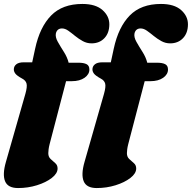

<svg xmlns="http://www.w3.org/2000/svg" viewBox="-35 -740 972 972"><path d="M35 -388.5Q35 -404.5 47.5 -414.5Q60 -424.5 84.5 -424.5H128L143 -494Q166.5 -603 223.8 -661.5Q281 -720 382 -720Q449 -720 483.8 -689.2Q518.5 -658.5 518.5 -617Q518.5 -573 493.5 -546.8Q468.5 -520.5 428.5 -520.5Q404.5 -520.5 383.8 -532Q363 -543.5 345 -558.2Q327 -573 310.8 -584.5Q294.5 -596 279 -596Q254.5 -596 248 -571.5Q244 -552.5 257.5 -528.5Q271 -504.5 288.2 -477.5Q305.5 -450.5 312.5 -422.5H362Q388.5 -422.5 403 -415.2Q417.5 -408 417.5 -388Q417.5 -363.5 393 -346.2Q368.5 -329 328.5 -329H299.5L216.5 -11.5Q212.5 4 211 15.8Q209.5 27.5 209.5 35.5Q209.5 54 221.2 65Q233 76 244.8 86Q256.5 96 256.5 113Q256.5 138 227.2 160.8Q198 183.5 152.2 197.8Q106.5 212 56.5 212Q5 212 -9.2 177.8Q-23.5 143.5 -5 79.5L93.5 -265Q103.5 -300.5 99.5 -316.5Q95.5 -332.5 77.5 -342Q51 -356.5 43 -367Q35 -377.5 35 -388.5ZM433 -388.5Q433 -404.5 445.5 -414.5Q458 -424.5 482.5 -424.5H526L541 -494Q564.5 -603 621.8 -661.5Q679 -720 780 -720Q847 -720 881.8 -689.2Q916.5 -658.5 916.5 -617Q916.5 -573 891.5 -546.8Q866.5 -520.5 826.5 -520.5Q802.5 -520.5 781.8 -532Q761 -543.5 743 -558.2Q725 -573 708.8 -584.5Q692.5 -596 677 -596Q652.5 -596 646 -571.5Q642 -552.5 655.5 -528.5Q669 -504.5 686.2 -477.5Q703.5 -450.5 710.5 -422.5H760Q786.5 -422.5 801 -415.2Q815.5 -408 815.5 -388Q815.5 -363.5 791 -346.2Q766.5 -329 726.5 -329H697.5L614.5 -11.5Q610.5 4 609 15.8Q607.5 27.5 607.5 35.5Q607.5 54 619.2 65Q631 76 642.8 86Q654.5 96 654.5 113Q654.5 138 625.2 160.8Q596 183.5 550.2 197.8Q504.5 212 454.5 212Q403 212 388.8 177.8Q374.5 143.5 393 79.5L491.5 -265Q501.5 -300.5 497.5 -316.5Q493.5 -332.5 475.5 -342Q449 -356.5 441 -367Q433 -377.5 433 -388.5Z"/></svg>

Font: Fraunces 9pt S000 Black
Style: Italic
Weight: 900
Italic angle: -16°
Version: Version 1.000; ttfautohint (v1.8.3)